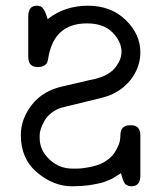

<svg xmlns="http://www.w3.org/2000/svg" viewBox="-20 -642 565 673"><path d="M53 -169Q53 -225 92 -275Q131 -325 203 -340L293 -361L312 -365L332 -371Q368 -383 387 -409Q406 -435 406 -461Q406 -495 375 -527.5Q344 -560 285 -560Q180 -560 154 -461Q152 -455 150 -443Q148 -431 146 -424.5Q144 -418 135.5 -412.5Q127 -407 112 -407Q79 -407 79 -443V-584Q79 -622 109 -622Q117 -622 122.5 -619.5Q128 -617 132.5 -610Q137 -603 138.5 -599.5Q140 -596 143.5 -586Q147 -576 147 -575Q207 -622 288 -622Q369 -622 420.5 -572Q472 -522 472 -459Q472 -411 443.5 -370Q415 -329 365 -308Q344 -300 269 -282.5Q194 -265 185 -261Q150 -245 134.5 -216Q119 -187 119 -168V-159Q119 -116 153 -83.5Q187 -51 234 -51H250Q269 -51 302 -58Q335 -65 356 -81Q375 -94 386.5 -115Q398 -136 400 -147.5Q402 -159 402 -167Q402 -203 436 -203H439Q472 -203 472 -167V-27Q472 11 441 11Q434 11 429 9Q424 7 421 5Q418 3 415 -3Q412 -9 411 -11.5Q410 -14 407.5 -23Q405 -32 404 -35L398 -31Q391 -27 389 -25.5Q387 -24 379.5 -19.5Q372 -15 367 -13Q362 -11 352.5 -7Q343 -3 334.5 -1Q326 1 314 3.5Q302 6 290.5 7.5Q279 9 263.5 10Q248 11 232 11Q168 11 110.5 -37Q53 -85 53 -169Z"/></svg>

Font: CMU Typewriter Text
Style: Regular
Weight: 500
Monospace: yes
Version: Version 0.7.0